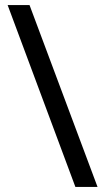

<svg xmlns="http://www.w3.org/2000/svg" viewBox="-20 -734 412 754"><path d="M96 -714H10L276 0H363Z"/></svg>

Font: Noto Sans Caucasian Albanian
Style: Regular
Weight: 400
Designer: Monotype Design Team
Foundry: Monotype Imaging Inc.
Version: Version 2.005